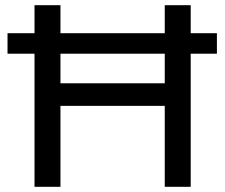

<svg xmlns="http://www.w3.org/2000/svg" viewBox="-20 -720 868 740"><path d="M715 -700V0H615V-312H213V0H113V-700H213V-399H615V-700ZM9 -592H816V-513H9Z"/></svg>

Font: Idrija
Style: Regular
Weight: 500
Designer: Julieta Ulanovsky
Foundry: Julieta Ulanovsky
Version: Version 7.200